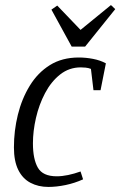

<svg xmlns="http://www.w3.org/2000/svg" viewBox="-20 -729 475 758"><path d="M171 9Q131 9 100 -7.5Q69 -24 52 -58.5Q35 -93 35 -147Q35 -213 50.5 -276Q66 -339 97.5 -390.5Q129 -442 177 -472Q225 -502 291 -502Q319 -502 347.5 -496.5Q376 -491 398 -479L377 -373H349L339 -457Q329 -461 318 -462Q307 -463 299 -463Q253 -463 217.5 -435Q182 -407 158 -361.5Q134 -316 122 -263.5Q110 -211 110 -163Q110 -101 129.5 -67Q149 -33 204 -33Q225 -33 249 -38Q273 -43 298 -52L308 -21Q275 -6 239 1.5Q203 9 171 9ZM263 -545 183 -691 206 -707 298 -611 418 -709 435 -693 316 -545Z"/></svg>

Font: Manuale Light
Style: Italic
Weight: 300
Italic angle: -11°
Version: Version 1.002